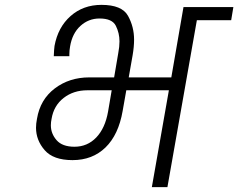

<svg xmlns="http://www.w3.org/2000/svg" viewBox="-20 -769 979 789"><path d="M939 -740 930 -686H789L668 0H604L674 -398H499L484 -313Q467 -215 413.5 -163Q360 -111 278 -111Q199 -111 163.5 -152Q128 -193 128 -244Q128 -261 132 -281Q145 -360 205 -405.5Q265 -451 347 -451H449L466 -551Q471 -577 471 -599Q471 -633 456 -663Q441 -693 389 -693Q344 -693 310.5 -662.5Q277 -632 268 -578Q265 -562 265 -546Q265 -542 265 -538H201Q202 -566 204 -580Q218 -657 270 -703Q322 -749 397 -749Q481 -749 506 -704Q531 -659 531 -606Q531 -577 525 -542L509 -451H684L734 -740ZM439 -398H339Q282 -398 241.5 -366.5Q201 -335 192 -281Q189 -267 189 -254Q189 -220 212.5 -193Q236 -166 286 -166Q339 -166 375.5 -204Q412 -242 424 -310Z"/></svg>

Font: Fz Poppins Light
Style: Italic
Weight: 300
Italic angle: -10°
Designer: Ninad Kale (Devanagari), Jonny Pinhorn (Latin)
Foundry: Indian Type Foundry
Version: Vit hóa bi Vntype.Com & FontZin.Com